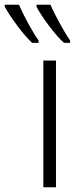

<svg xmlns="http://www.w3.org/2000/svg" viewBox="-114 -786 323 806"><path d="M98 -766H39V-758C60 -717 121 -634 155 -606H180V-616C159 -646 115 -725 98 -766ZM-34 -766H-94V-758C-72 -716 -12 -635 21 -606H48V-616C25 -648 -13 -716 -34 -766ZM121 0V-532H68V0Z"/></svg>

Font: Noto Sans UI Condensed Light
Style: Regular
Weight: 300
Width: 3
Designer: Monotype Design Team
Foundry: Monotype Imaging Inc.
Version: Version 1.901